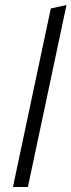

<svg xmlns="http://www.w3.org/2000/svg" viewBox="-20 -751 287 771"><path d="M32 0 184 -717 247 -731 92 0Z"/></svg>

Font: Radio Canada Light
Style: Italic
Weight: 300
Italic angle: -12°
Designer: Charles Daoud, Etienne Aubert Bonn, Alexandre Saumier Demers, Jacques Le Bailly
Foundry: Radio-Canada
Version: Version 2.104; ttfautohint (v1.8.4.7-5d5b);gftools[0.9.28.de